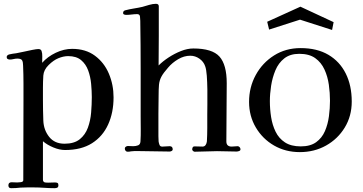

<svg xmlns="http://www.w3.org/2000/svg" viewBox="-20 -794 1904 1006"><path d="M461 -285Q461 -317 457.5 -354.5Q454 -392 442 -425Q430 -458 405 -479Q380 -500 337 -500Q324 -500 311 -497Q298 -494 286 -489Q261 -479 235 -453.5Q209 -428 207 -398Q205 -367 205 -334.5Q205 -302 205 -270Q205 -243 205.5 -216Q206 -189 207 -162Q209 -113 237.5 -77Q266 -41 318 -41Q369 -41 398 -64.5Q427 -88 440.5 -125Q454 -162 457.5 -204.5Q461 -247 461 -285ZM575 -284Q575 -204 546.5 -141.5Q518 -79 462 -43.5Q406 -8 321 -8Q292 -8 259.5 -21.5Q227 -35 205 -54Q205 -4 205 46.5Q205 97 205 147Q205 156 211 160Q213 162 220.5 162.5Q228 163 232 163Q241 163 250 162.5Q259 162 268 162Q276 162 281 164.5Q286 167 286 176Q286 186 280.5 189Q275 192 266 192Q239 192 212 190Q185 188 157 188Q140 188 122.5 188Q105 188 88 189Q64 192 38 192Q24 192 24 177Q24 161 41 161Q49 161 56 161.5Q63 162 70 162Q76 162 89 160.5Q102 159 102 150Q102 46 102.5 -57.5Q103 -161 103 -264Q103 -311 103 -357.5Q103 -404 101 -450Q101 -468 96 -477.5Q91 -487 71 -487Q61 -487 51 -484.5Q41 -482 31 -482Q25 -482 20 -485Q15 -488 15 -495Q15 -501 19.5 -504.5Q24 -508 29 -509Q37 -511 46.5 -512.5Q56 -514 65 -515Q78 -517 102 -522.5Q126 -528 149 -532.5Q172 -537 181 -537Q195 -537 198 -526Q202 -514 201.5 -497.5Q201 -481 201 -469V-465Q229 -497 272 -517.5Q315 -538 358 -538Q429 -538 477.5 -502Q526 -466 550.5 -408Q575 -350 575 -284Z M1240 -12Q1240 -5 1232.5 -2.5Q1225 0 1220 0Q1195 0 1169 -1Q1143 -2 1117 -2Q1088 -2 1058.5 -0.5Q1029 1 1000 1Q996 1 991.5 -3Q987 -7 987 -11Q987 -16 989.5 -21.5Q992 -27 999 -27Q1010 -27 1020.5 -26.5Q1031 -26 1041 -26Q1052 -26 1057.5 -34.5Q1063 -43 1064 -53Q1066 -88 1066 -123.5Q1066 -159 1066 -193Q1066 -213 1066.5 -248.5Q1067 -284 1066.5 -324Q1066 -364 1063.5 -397.5Q1061 -431 1055 -447Q1047 -471 1025 -486.5Q1003 -502 977 -502Q944 -502 913 -483.5Q882 -465 861 -440Q836 -412 825.5 -392Q815 -372 813 -349.5Q811 -327 811 -290Q810 -244 810 -198.5Q810 -153 810 -107Q810 -94 810 -80.5Q810 -67 811 -53Q812 -45 815.5 -35.5Q819 -26 829 -26H833Q842 -26 851 -27Q860 -28 869 -28Q885 -28 885 -11Q885 -6 879.5 -3Q874 0 869 0Q835 0 802 -1Q769 -2 736 -2Q719 -2 701 -2.5Q683 -3 666 -1Q662 0 658 0.5Q654 1 649 1Q642 1 638 -4Q634 -9 634 -16Q634 -22 639.5 -25.5Q645 -29 650 -29Q657 -29 664 -28.5Q671 -28 678 -28Q692 -28 703.5 -32.5Q715 -37 716 -53Q718 -85 717.5 -118Q717 -151 717 -182Q717 -245 717 -308Q717 -371 717 -433Q717 -496 716.5 -559Q716 -622 715 -685Q715 -694 713.5 -707Q712 -720 699 -720Q685 -720 670 -718Q655 -716 641 -716Q636 -716 630.5 -718Q625 -720 625 -726Q625 -737 636 -740Q659 -746 681.5 -749.5Q704 -753 726 -758Q743 -763 762 -768.5Q781 -774 797 -774Q812 -774 812 -761Q812 -683 812 -605.5Q812 -528 811 -451Q833 -473 863.5 -493Q894 -513 928 -526.5Q962 -540 993 -540Q1092 -540 1130 -497.5Q1168 -455 1168 -358Q1168 -282 1167 -206Q1166 -130 1166 -53Q1166 -26 1194 -26Q1202 -26 1210 -27Q1218 -28 1225 -28Q1231 -28 1235.5 -23Q1240 -18 1240 -12Z M1709 -266Q1709 -307 1703 -350Q1697 -393 1680 -430Q1663 -467 1631.5 -489.5Q1600 -512 1548 -512Q1500 -512 1469.5 -488Q1439 -464 1423 -425.5Q1407 -387 1400.5 -344.5Q1394 -302 1394 -264Q1394 -222 1400.5 -180.5Q1407 -139 1424 -104Q1441 -69 1473 -48Q1505 -27 1556 -27Q1606 -27 1636.5 -49Q1667 -71 1682.5 -107Q1698 -143 1703.5 -185Q1709 -227 1709 -266ZM1823 -262Q1823 -186 1786.5 -126Q1750 -66 1688.5 -31.5Q1627 3 1551 3Q1476 3 1416 -31.5Q1356 -66 1320.5 -126Q1285 -186 1285 -260Q1285 -337 1320 -401Q1355 -465 1416 -503.5Q1477 -542 1555 -542Q1641 -542 1700.5 -507Q1760 -472 1791.5 -409Q1823 -346 1823 -262ZM1728 -678 1720 -637 1552 -691 1390 -639 1380 -680 1554 -759Z"/></svg>

Font: Kaisei Tokumin Medium
Style: Regular
Weight: 500
Designer: Font-Kai, 金井和夫
Foundry: KAZUO KANAI
Version: Version 5.003